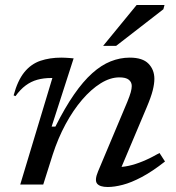

<svg xmlns="http://www.w3.org/2000/svg" viewBox="-20 -738 706 768"><path d="M42 -353.5 34.5 -356.5Q50.5 -416 77.2 -449Q104 -482 141.5 -494.8Q179 -507.5 225.5 -507.5Q233.5 -507.5 241.5 -507Q249.5 -506.5 257.8 -506Q266 -505.5 274.5 -504.5L186.5 -231.5H201.5Q239.5 -307 276 -359.8Q312.5 -412.5 348.8 -445Q385 -477.5 422.5 -492.5Q460 -507.5 499 -507.5Q550.5 -507.5 574 -483.2Q597.5 -459 597.5 -422.5Q597.5 -403 591 -376.8Q584.5 -350.5 566.5 -308L454 -41.5L445.5 -70Q468.5 -69 495 -74.8Q521.5 -80.5 552.2 -93.2Q583 -106 618 -126L640 -92Q589 -52 547 -29.8Q505 -7.5 471.2 1.2Q437.5 10 411 10Q379 10 368.2 -3.8Q357.5 -17.5 372.5 -53L489 -330Q499 -354.5 503 -369Q507 -383.5 507 -394Q507 -409.5 495.2 -419Q483.5 -428.5 457.5 -428.5Q421 -428.5 382.8 -404.8Q344.5 -381 308.5 -339Q272.5 -297 242.2 -241Q212 -185 191 -120L153 0H61L189.5 -426Q189 -426 187.2 -426Q185.5 -426 184.5 -426Q154.5 -426 129.2 -419Q104 -412 82.5 -396Q61 -380 42 -353.5ZM392.5 -554.5 526.5 -718H638L633.5 -701L444.5 -554.5Z"/></svg>

Font: Newsreader 8pt
Style: Italic
Weight: 400
Italic angle: -17°
Version: Version 1.003